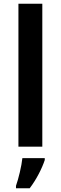

<svg xmlns="http://www.w3.org/2000/svg" viewBox="-20 -780 323 1021"><path d="M205 0V-760H78V0ZM218 71V61H99C95 102 78 172 65 208V221H138C174 174 204 114 218 71Z"/></svg>

Font: Noto Sans Myanmar UI SemiBold
Style: Regular
Weight: 600
Designer: Monotype Design Team
Foundry: Monotype Imaging Inc.
Version: Version 2.103